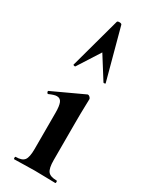

<svg xmlns="http://www.w3.org/2000/svg" viewBox="-192 -774 647 818"><g transform="rotate(30 131.5 -365.0)"><path d="M39 0Q36 0 36 -6Q36 -12 39 -12Q70 -12 81 -26.5Q92 -41 92 -81V-260Q92 -293 85.5 -308.5Q79 -324 62 -324Q55 -324 45.5 -321Q36 -318 25 -313Q21 -312 18.5 -318Q16 -324 19 -325L170 -395Q172 -396 173 -396Q178 -396 183 -391Q188 -386 188 -382Q188 -370 187 -342Q186 -314 186 -262V-81Q186 -41 197.5 -26.5Q209 -12 240 -12Q243 -12 243 -6Q243 0 240 0Q220 0 194 -1Q168 -2 139 -2Q111 -2 85 -1Q59 0 39 0ZM214 -476Q216 -474 211 -472.5Q206 -471 204 -474L136 -582L67 -474Q66 -471 60.5 -472.5Q55 -474 56 -476L124 -725Q125 -730 135 -730Q145 -730 147 -725Z"/></g></svg>

Font: Cormorant Garamond Light
Style: Regular
Weight: 300
Designer: Christian Thalmann (Catharsis Fonts)
Foundry: Catharsis Fonts
Version: Version 4.001